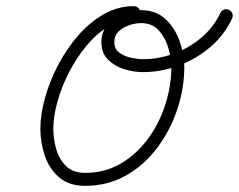

<svg xmlns="http://www.w3.org/2000/svg" viewBox="-20 -582 775 623"><path d="M414 -562Q423 -562 429 -556Q435 -550 435 -541Q435 -532 429 -526Q423 -520 414 -520Q370 -520 330.5 -495.5Q291 -471 258.5 -431Q226 -391 202 -343.5Q178 -296 165.5 -249Q153 -202 153 -165Q153 -131 162.5 -98Q172 -65 194.5 -43Q217 -21 256 -21Q321 -21 373 -52Q425 -83 461.5 -133.5Q498 -184 517 -244.5Q536 -305 536 -364Q536 -392 526.5 -425.5Q517 -459 495.5 -483Q474 -507 438 -507Q420 -507 400 -500.5Q380 -494 365.5 -480.5Q351 -467 351 -445Q351 -423 367.5 -411Q384 -399 405.5 -394.5Q427 -390 444 -390Q495 -390 544 -408Q593 -426 633 -459.5Q673 -493 695 -540Q695 -540 695 -540Q695 -540 695 -540Q699 -548 707 -551Q715 -554 723 -550Q731 -546 734 -538Q737 -530 733 -522Q708 -468 662 -429Q616 -390 559.5 -369Q503 -348 444 -348Q414 -348 383 -357.5Q352 -367 330.5 -388.5Q309 -410 309 -445Q309 -479 329 -502Q349 -525 378.5 -537Q408 -549 438 -549Q486 -549 517 -520Q548 -491 563 -448Q578 -405 578 -364Q578 -296 555.5 -228Q533 -160 491 -103.5Q449 -47 389.5 -13Q330 21 256 21Q204 21 172 -6.5Q140 -34 125.5 -76.5Q111 -119 111 -165Q111 -209 125.5 -262.5Q140 -316 167.5 -369Q195 -422 232.5 -465.5Q270 -509 316 -535.5Q362 -562 414 -562Q414 -562 414 -562Q414 -562 414 -562Z"/></svg>

Font: FRB American Cursive Medium
Style: Italic
Weight: 500
Italic angle: -25°
Version: Version 2.0;Modular Font Editor K font №1